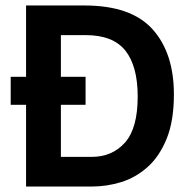

<svg xmlns="http://www.w3.org/2000/svg" viewBox="-20 -680 685 700"><path d="M75 0V-298H19V-400H75V-660H288Q458 -660 536 -573.5Q614 -487 614 -336Q614 -239 587.5 -174Q561 -109 517.5 -70.5Q474 -32 421.5 -16Q369 0 317 0ZM292 -298H202V-108H314Q389 -108 435.5 -160Q482 -212 482 -328Q482 -439 437 -495.5Q392 -552 292 -552H202V-400H292Z"/></svg>

Font: Bricolage Grotesque 96pt SemiBold
Style: Regular
Weight: 600
Designer: Mathieu Triay
Foundry: Atelier Triay
Version: Version 1.001; ttfautohint (v1.8.4.7-5d5b);gftools[0.9.33.de